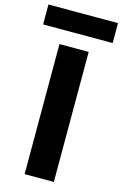

<svg xmlns="http://www.w3.org/2000/svg" viewBox="-166 -981 664 1041"><g transform="rotate(15 166.0 -461.0)"><path d="M84 0V-730H248V0ZM-29.2 -810V-921.8H361.2V-810Z"/></g></svg>

Font: SVN-Sora Variable
Style: Regular
Weight: 400
Designer: Jonathan Barnbrook, Julián Moncada
Foundry: Barnbrook Fonts
Version: Version 2.000 - Viet hoa boi STYLEno.1 Fonts